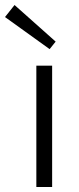

<svg xmlns="http://www.w3.org/2000/svg" viewBox="-57 -746 316 766"><path d="M165 -580 141 -550 -37 -678 1 -726ZM151 0H88V-484H151Z"/></svg>

Font: Exo 2.0 Light
Style: Regular
Weight: 300
Designer: Natanael Gama
Version: Version 1.001;PS 001.001;hotconv 1.0.70;makeotf.lib2.5.58329